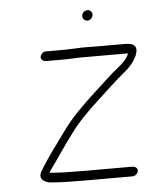

<svg xmlns="http://www.w3.org/2000/svg" viewBox="-48 -660 587 717"><g transform="rotate(-5 245.0 -301.5)"><path d="M285.1 -600.5C283.3 -589.3 291.9 -579 303.2 -579C313.1 -579 322.1 -587.6 323.6 -597.5C325.3 -608.3 317.1 -618 306.4 -618C296.5 -618 286.7 -610.4 285.1 -600.5ZM138 -442H205C229.6 -442 264.6 -445.3 293.3 -444H443.3C435.9 -424.5 425.1 -414.4 407.2 -399C367.9 -368.2 347.9 -346.2 304.8 -308C259.4 -265.7 217.9 -226.2 183.2 -178C147.7 -129 111.5 -82.1 82.1 -32C67 -5 92.7 8.5 112.3 11C152.9 14.4 196.5 15 244.6 15H420.6C429.9 15 440 6.2 441.5 -3C442.9 -12.2 435.6 -21 420.6 -21H244.6C197.2 -21 154.8 -21.7 115.3 -25C114.6 -25 113.6 -25.3 112.4 -26C114.1 -28 115.9 -31 117.8 -35C149.4 -77.6 173 -115.6 206.6 -160C238.5 -204.9 278.6 -244.3 321.1 -283C363.1 -321.1 384.2 -342.6 421.4 -373C445.5 -392.9 458.7 -408.2 470.9 -433C485.1 -469.6 467.2 -480 433.3 -480H335.3C322.7 -480 308.7 -480.2 293.4 -480.5C265.8 -481.1 230.6 -478 205 -478H138C128.8 -478 118.6 -469.2 117.2 -460C115.7 -450.8 123.1 -442 138 -442Z"/></g></svg>

Font: CiSf OpenHand
Style: Obl
Weight: 400
Foundry: Cannot Into Space Fonts
Version: Version 0.7892